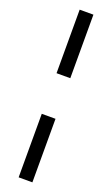

<svg xmlns="http://www.w3.org/2000/svg" viewBox="-189 -788 628 1076"><g transform="rotate(20 125.0 -250.0)"><path d="M84 -371.1V-750H166V-371.1ZM84 250V-128.9H166V250Z"/></g></svg>

Font: Berkshire Swash
Style: Regular
Weight: 400
Designer: Astigmatic (AOETI)
Foundry: Astigmatic (AOETI)
Version: Version 1.001